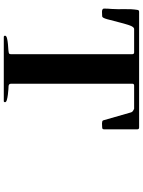

<svg xmlns="http://www.w3.org/2000/svg" viewBox="113 -894 773 1040"><g transform="rotate(90 500.0 -373.5)"><path d="M444 -33Q449 -33 463.5 -32Q478 -31 493.5 -29Q509 -27 521 -23.5Q533 -20 533 -14Q533 -7 527 -7H180Q173 -7 173 -14Q173 -21 187 -24.5Q201 -28 218.5 -29.5Q236 -31 251.5 -32Q267 -33 271 -37Q271 -38 272 -40.5Q273 -43 273 -44V-703Q273 -713 263 -713H137Q125 -713 116 -686Q107 -659 99 -626.5Q91 -594 83.5 -567Q76 -540 68 -540Q64 -540 57 -539.5Q50 -539 43 -539Q36 -539 31 -541.5Q26 -544 26 -550Q26 -561 26.5 -570.5Q27 -580 28 -591Q30 -624 29 -661Q28 -698 33 -730Q34 -740 43 -740H670Q680 -740 680 -730V-550Q680 -540 670 -540Q667 -540 660.5 -539.5Q654 -539 648 -539Q642 -539 637 -540.5Q632 -542 631 -547L588 -697Q586 -703 580 -707Q574 -711 569 -713H443Q433 -713 433 -703V-44L436 -37L437 -36L444 -33Z"/></g></svg>

Font: SoukouMincho
Style: Regular
Weight: 400
Designer: Dr. Ken Lunde (project architect, glyph set definition & overall production); Masataka HATTORI  (production & ideograph 
Foundry: Adobe Systems Incorporated
Version: Version 1.00